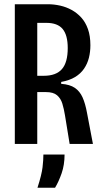

<svg xmlns="http://www.w3.org/2000/svg" viewBox="-20 -680 484 907"><path d="M50 0V-660H206Q235 -660 264 -653.5Q293 -647 318.5 -633Q344 -619 364 -597Q384 -575 395.5 -542.5Q407 -510 407 -466Q407 -435 400 -407Q393 -379 377 -355.5Q361 -332 334.5 -316Q308 -300 269 -293V-284Q310 -281 333.5 -265Q357 -249 370 -220Q383 -191 391 -147L419 0H309L287 -135Q282 -166 274.5 -190.5Q267 -215 249.5 -230Q232 -245 197 -245H156V0ZM156 -322H187Q245 -322 272.5 -353.5Q300 -385 300 -453Q300 -514 276 -543Q252 -572 199 -572H156ZM157 207Q177 145 181 110Q185 75 185 50H285Q285 99 271 139Q257 179 240 207Z"/></svg>

Font: Bricolage Grotesque 48pt Condensed Medium
Style: Regular
Weight: 500
Width: 3
Designer: Mathieu Triay
Foundry: Atelier Triay
Version: Version 1.001;gftools[0.9.33.dev8+g029e19f]